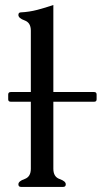

<svg xmlns="http://www.w3.org/2000/svg" viewBox="-20 -734 417 754"><path d="M189.5 -372.6H349.6Q359.4 -372.6 359.4 -362.8V-343.8Q359.4 -334.5 349.6 -334.5H189.5V-71.3Q189.5 -39.6 213.9 -31Q238.3 -22.5 238.3 -10.3Q238.3 0 228 0H62.5Q52.2 0 52.2 -10.3Q52.2 -22.5 76.7 -31Q101.1 -39.6 101.1 -71.3V-334.5H22.5Q12.2 -334.5 12.2 -343.8V-362.8Q12.2 -372.6 22.5 -372.6H101.1V-613.8Q101.1 -645 76.7 -653.8Q52.2 -662.6 52.2 -675.3Q52.2 -685.5 62.5 -685.5Q94.7 -687 126.5 -695.3Q158.2 -703.6 189.5 -714.4Z"/></svg>

Font: Caudex
Style: Regular
Weight: 400
Version: Version 1.01